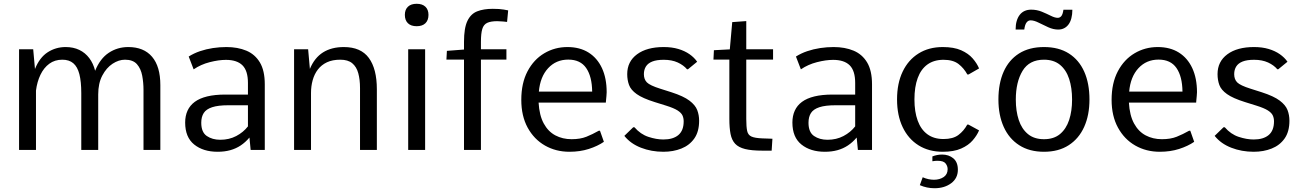

<svg xmlns="http://www.w3.org/2000/svg" viewBox="-20 -787 6835 1008"><path d="M80.1 0V-528.3H154.3L163.6 -424.8Q188 -485.4 230.5 -512.7Q272.9 -540 324.7 -540Q365.2 -540 396.5 -524.9Q427.7 -509.8 448.7 -481.9Q469.7 -454.1 479.5 -415.5Q505.4 -479.5 551 -509.8Q596.7 -540 653.3 -540Q734.9 -540 778.3 -489Q821.8 -438 821.8 -340.3V0H733.4V-314.5Q733.4 -353 726.6 -389.6Q719.7 -426.3 699 -450Q678.2 -473.6 636.2 -473.6Q603.5 -473.6 571 -452.4Q538.6 -431.2 517.1 -390.4Q495.6 -349.6 495.6 -291V0H406.7V-297.9Q406.7 -358.9 396.7 -397.7Q386.7 -436.5 364.7 -455.1Q342.8 -473.6 307.1 -473.6Q267.6 -473.6 238.8 -452.4Q210 -431.2 192.4 -394.5Q174.8 -357.9 168.9 -311.5V0Z M1122.6 9.8Q1046.9 9.8 999.5 -28.3Q952.1 -66.4 952.1 -143.6Q952.1 -178.7 964.6 -206.1Q977.1 -233.4 1002.4 -252.2Q1027.8 -271 1067.9 -280.8Q1107.9 -290.5 1162.6 -290.5H1281.7V-351.6Q1281.7 -415.5 1252.9 -444.1Q1224.1 -472.7 1166 -472.7Q1128.4 -472.7 1081.3 -460.7Q1034.2 -448.7 996.6 -422.9L970.7 -490.2Q997.6 -507.3 1030 -518.3Q1062.5 -529.3 1097.9 -534.7Q1133.3 -540 1168.5 -540Q1228 -540 1273.4 -521Q1318.8 -502 1344.5 -459Q1370.1 -416 1370.1 -344.2V0H1295.9L1289.6 -64.9Q1268.6 -40 1243.7 -23.4Q1218.8 -6.8 1188.7 1.5Q1158.7 9.8 1122.6 9.8ZM1136.2 -53.2Q1183.1 -53.2 1220.2 -72.8Q1257.3 -92.3 1281.7 -123.5V-234.4H1178.7Q1125 -234.4 1093.8 -224.1Q1062.5 -213.9 1049.6 -193.6Q1036.6 -173.3 1036.6 -142.6Q1036.6 -92.8 1065.7 -73Q1094.7 -53.2 1136.2 -53.2Z M1523.9 0V-528.3H1597.7L1606.9 -425.3Q1631.3 -483.9 1676 -512Q1720.7 -540 1785.2 -540Q1874.5 -540 1916.5 -482.7Q1958.5 -425.3 1958.5 -318.4V0H1870.1V-324.7Q1870.1 -369.6 1860.8 -403.1Q1851.6 -436.5 1829.1 -455.1Q1806.6 -473.6 1766.6 -473.6Q1725.6 -473.6 1696.5 -460Q1667.5 -446.3 1648.9 -422.1Q1630.4 -397.9 1621.6 -366.2Q1612.8 -334.5 1612.8 -298.8V0Z M2123 0V-528.3H2211.9V0ZM2167.5 -649.4Q2137.7 -649.4 2121.6 -665Q2105.5 -680.7 2105.5 -709Q2105.5 -736.3 2121.6 -751.7Q2137.7 -767.1 2167.5 -767.1Q2197.3 -767.1 2213.4 -751.7Q2229.5 -736.3 2229.5 -709Q2229.5 -680.7 2213.4 -665Q2197.3 -649.4 2167.5 -649.4Z M2416 0V-474.1H2323.7L2326.2 -520L2416 -526.9V-567.4Q2416 -639.6 2433.8 -677Q2451.7 -714.4 2485.4 -727.5Q2519 -740.7 2566.9 -740.7Q2602.5 -740.7 2624.8 -736.8Q2647 -732.9 2647.9 -732.4L2642.1 -671.9Q2640.1 -672.4 2621.8 -674.1Q2603.5 -675.8 2590.8 -675.8Q2556.6 -675.8 2537.8 -667Q2519 -658.2 2512 -634.8Q2504.9 -611.3 2504.9 -567.4V-528.3H2638.7V-474.1H2504.9V0Z M2969.7 9.8Q2898.4 9.8 2841.1 -22.9Q2783.7 -55.7 2750.2 -116.9Q2716.8 -178.2 2716.8 -262.7Q2716.8 -350.6 2749.5 -412.6Q2782.2 -474.6 2837.4 -507.3Q2892.6 -540 2959 -540Q3023.9 -540 3069.8 -511.2Q3115.7 -482.4 3140.4 -429.2Q3165 -376 3165 -302.7Q3165 -295.4 3163.8 -282.7Q3162.6 -270 3161.6 -259.8Q3160.6 -249.5 3160.6 -248.5H2807.6Q2811.5 -181.2 2834.7 -138.7Q2857.9 -96.2 2895.8 -76.2Q2933.6 -56.2 2981 -56.2Q3026.4 -56.2 3058.6 -69.1Q3090.8 -82 3123.5 -100.6H3129.9L3150.4 -42.5Q3117.7 -20 3071.5 -5.1Q3025.4 9.8 2969.7 9.8ZM2809.1 -306.2H3088.9Q3087.9 -385.7 3057.4 -429.9Q3026.9 -474.1 2963.4 -474.1Q2899.4 -474.1 2857.7 -429Q2815.9 -383.8 2809.1 -306.2Z M3462.9 9.8Q3399.4 9.8 3345 -11.5Q3290.5 -32.7 3257.8 -73.7L3304.2 -118.7H3311Q3342.8 -82 3384.3 -68.4Q3425.8 -54.7 3462.9 -54.7Q3513.7 -54.7 3541.5 -78.1Q3569.3 -101.6 3569.3 -149.9Q3569.3 -167 3563 -180.9Q3556.6 -194.8 3537.1 -207.3Q3517.6 -219.7 3477.1 -232.4L3417.5 -251Q3353.5 -271 3322.8 -293Q3292 -314.9 3282.5 -340.8Q3272.9 -366.7 3272.9 -397.9Q3272.9 -463.9 3324.5 -502Q3376 -540 3464.4 -540Q3507.3 -540 3541 -530Q3574.7 -520 3599.6 -502.7Q3624.5 -485.4 3640.1 -462.9L3591.8 -423.3H3586.9Q3568.8 -444.8 3538.1 -459Q3507.3 -473.1 3464.8 -473.1Q3427.7 -473.1 3404.8 -464.1Q3381.8 -455.1 3371.1 -438Q3360.4 -420.9 3360.4 -397.5Q3360.4 -370.6 3376.2 -354.5Q3392.1 -338.4 3446.3 -321.3L3504.9 -302.7Q3568.4 -282.2 3599.4 -258.8Q3630.4 -235.4 3640.4 -209.2Q3650.4 -183.1 3650.4 -153.3Q3650.4 -95.7 3625 -59.8Q3599.6 -23.9 3557.1 -7.1Q3514.6 9.8 3462.9 9.8Z M3982.4 3.9Q3926.3 3.9 3891.8 -4.6Q3857.4 -13.2 3839.6 -32.2Q3821.8 -51.3 3815.4 -83.5Q3809.1 -115.7 3809.1 -163.1V-474.1H3725.6L3728 -523.4L3811.5 -527.8L3824.2 -670.9L3897.9 -676.3V-528.3H4038.6V-474.1H3897.9V-162.6Q3897.9 -121.1 3902.6 -99.6Q3907.2 -78.1 3925.3 -70.1Q3943.4 -62 3982.4 -60.5Q3995.6 -60.1 4008.8 -59.6Q4022 -59.1 4035.2 -58.6L4031.2 3.9Q4019 3.9 4006.8 3.9Q3994.6 3.9 3982.4 3.9Z M4310.5 9.8Q4234.9 9.8 4187.5 -28.3Q4140.1 -66.4 4140.1 -143.6Q4140.1 -178.7 4152.6 -206.1Q4165 -233.4 4190.4 -252.2Q4215.8 -271 4255.9 -280.8Q4295.9 -290.5 4350.6 -290.5H4469.7V-351.6Q4469.7 -415.5 4440.9 -444.1Q4412.1 -472.7 4354 -472.7Q4316.4 -472.7 4269.3 -460.7Q4222.2 -448.7 4184.6 -422.9L4158.7 -490.2Q4185.5 -507.3 4218 -518.3Q4250.5 -529.3 4285.9 -534.7Q4321.3 -540 4356.4 -540Q4416 -540 4461.4 -521Q4506.8 -502 4532.5 -459Q4558.1 -416 4558.1 -344.2V0H4483.9L4477.5 -64.9Q4456.5 -40 4431.6 -23.4Q4406.7 -6.8 4376.7 1.5Q4346.7 9.8 4310.5 9.8ZM4324.2 -53.2Q4371.1 -53.2 4408.2 -72.8Q4445.3 -92.3 4469.7 -123.5V-234.4H4366.7Q4313 -234.4 4281.7 -224.1Q4250.5 -213.9 4237.5 -193.6Q4224.6 -173.3 4224.6 -142.6Q4224.6 -92.8 4253.7 -73Q4282.7 -53.2 4324.2 -53.2Z M4929.7 9.8Q4856.4 9.8 4802.5 -23.9Q4748.5 -57.6 4719 -119.4Q4689.5 -181.2 4689.5 -265.1Q4689.5 -349.6 4719 -411.1Q4748.5 -472.7 4802.5 -506.3Q4856.4 -540 4929.7 -540Q4987.8 -540 5025.9 -523.2Q5064 -506.3 5086.4 -480.5Q5108.9 -454.6 5120.1 -427.7L5064.9 -396H5058.6Q5040.5 -429.2 5012 -451.2Q4983.4 -473.1 4933.6 -473.1Q4883.3 -473.1 4849.1 -448.5Q4814.9 -423.8 4797.9 -377.2Q4780.8 -330.6 4780.8 -265.1Q4780.8 -200.2 4797.9 -153.6Q4814.9 -106.9 4848.9 -82Q4882.8 -57.1 4933.6 -57.1Q4983.4 -57.1 5011.7 -78.4Q5040 -99.6 5058.1 -132.8H5064.5L5120.1 -102.5Q5108.9 -75.7 5086.4 -49.8Q5064 -23.9 5025.9 -7.1Q4987.8 9.8 4929.7 9.8ZM4886.2 201.2Q4845.7 201.2 4809.1 185.1L4824.2 143.6Q4839.4 150.4 4854.5 153.6Q4869.6 156.7 4883.3 156.7Q4913.1 156.7 4934.1 142.6Q4955.1 128.4 4955.1 101.1Q4955.1 85 4944.3 71Q4933.6 57.1 4902.3 57.1Q4896.5 57.1 4889.6 57.6Q4882.8 58.1 4875 59.6V34.2Q4899.9 24.4 4926.3 24.4Q4960.9 24.4 4984.9 44.2Q5008.8 64 5008.8 104Q5008.8 148.9 4973.6 175Q4938.5 201.2 4886.2 201.2Z M5460.9 9.8Q5384.3 9.8 5330.8 -24.7Q5277.3 -59.1 5249.5 -120.8Q5221.7 -182.6 5221.7 -264.6Q5221.7 -348.6 5249 -410.4Q5276.4 -472.2 5329.8 -506.1Q5383.3 -540 5460.9 -540Q5538.6 -540 5591.8 -506.1Q5645 -472.2 5672.4 -410.4Q5699.7 -348.6 5699.7 -264.6Q5699.7 -182.6 5671.9 -120.8Q5644 -59.1 5590.8 -24.7Q5537.6 9.8 5460.9 9.8ZM5460.9 -56.2Q5512.7 -56.2 5545.2 -83.3Q5577.6 -110.4 5593 -157.2Q5608.4 -204.1 5608.4 -264.2Q5608.4 -325.7 5593 -372.8Q5577.6 -419.9 5544.9 -446.8Q5512.2 -473.6 5460.9 -473.6Q5383.8 -473.6 5348.4 -415Q5313 -356.4 5313 -264.2Q5313 -204.1 5328.4 -157.2Q5343.8 -110.4 5376.5 -83.3Q5409.2 -56.2 5460.9 -56.2ZM5312 -631.8Q5312 -657.2 5317.6 -676.5Q5323.2 -695.8 5333.7 -709.2Q5344.2 -722.7 5359.4 -729.5Q5374.5 -736.3 5393.6 -736.3Q5423.3 -736.3 5449.5 -725.6Q5475.6 -714.8 5496.8 -704.1Q5518.1 -693.4 5533.2 -693.4Q5544.4 -693.4 5552 -702.6Q5559.6 -711.9 5563 -735.8H5609.9Q5609.9 -710.9 5604.7 -691.4Q5599.6 -671.9 5589.8 -658.7Q5580.1 -645.5 5566.4 -638.7Q5552.7 -631.8 5535.6 -631.8Q5510.3 -631.8 5483.6 -643.8Q5457 -655.8 5432.9 -668Q5408.7 -680.2 5390.6 -680.2Q5377.9 -680.2 5369.4 -668.9Q5360.8 -657.7 5357.4 -631.8Z M6068.8 9.8Q5997.6 9.8 5940.2 -22.9Q5882.8 -55.7 5849.4 -116.9Q5815.9 -178.2 5815.9 -262.7Q5815.9 -350.6 5848.6 -412.6Q5881.3 -474.6 5936.5 -507.3Q5991.7 -540 6058.1 -540Q6123 -540 6168.9 -511.2Q6214.8 -482.4 6239.5 -429.2Q6264.2 -376 6264.2 -302.7Q6264.2 -295.4 6262.9 -282.7Q6261.7 -270 6260.7 -259.8Q6259.8 -249.5 6259.8 -248.5H5906.7Q5910.6 -181.2 5933.8 -138.7Q5957 -96.2 5994.9 -76.2Q6032.7 -56.2 6080.1 -56.2Q6125.5 -56.2 6157.7 -69.1Q6189.9 -82 6222.7 -100.6H6229L6249.5 -42.5Q6216.8 -20 6170.7 -5.1Q6124.5 9.8 6068.8 9.8ZM5908.2 -306.2H6188Q6187 -385.7 6156.5 -429.9Q6126 -474.1 6062.5 -474.1Q5998.5 -474.1 5956.8 -429Q5915 -383.8 5908.2 -306.2Z M6562 9.8Q6498.5 9.8 6444.1 -11.5Q6389.6 -32.7 6356.9 -73.7L6403.3 -118.7H6410.2Q6441.9 -82 6483.4 -68.4Q6524.9 -54.7 6562 -54.7Q6612.8 -54.7 6640.6 -78.1Q6668.5 -101.6 6668.5 -149.9Q6668.5 -167 6662.1 -180.9Q6655.8 -194.8 6636.2 -207.3Q6616.7 -219.7 6576.2 -232.4L6516.6 -251Q6452.6 -271 6421.9 -293Q6391.1 -314.9 6381.6 -340.8Q6372.1 -366.7 6372.1 -397.9Q6372.1 -463.9 6423.6 -502Q6475.1 -540 6563.5 -540Q6606.4 -540 6640.1 -530Q6673.8 -520 6698.7 -502.7Q6723.6 -485.4 6739.3 -462.9L6690.9 -423.3H6686Q6668 -444.8 6637.2 -459Q6606.4 -473.1 6564 -473.1Q6526.9 -473.1 6503.9 -464.1Q6481 -455.1 6470.2 -438Q6459.5 -420.9 6459.5 -397.5Q6459.5 -370.6 6475.3 -354.5Q6491.2 -338.4 6545.4 -321.3L6604 -302.7Q6667.5 -282.2 6698.5 -258.8Q6729.5 -235.4 6739.5 -209.2Q6749.5 -183.1 6749.5 -153.3Q6749.5 -95.7 6724.1 -59.8Q6698.7 -23.9 6656.2 -7.1Q6613.8 9.8 6562 9.8Z"/></svg>

Font: Comme
Style: Regular
Weight: 400
Designer: Vernon Adams
Foundry: Vernon Adams
Version: Version 1.000;gftools[0.9.27]